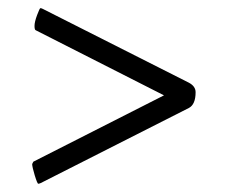

<svg xmlns="http://www.w3.org/2000/svg" viewBox="-20 -440 562 475"><path d="M85.9 -418 447.3 -235.4Q463.9 -226.6 463.9 -211.9Q463.9 -181.6 447.3 -172.9L81.1 12.7Q77.1 14.6 74.7 14.6Q72.3 14.6 65.9 -6.3Q59.6 -27.3 59.6 -34.2L62.5 -40L385.7 -204.1L68.4 -365.2Q65.4 -366.2 65.4 -376Q65.4 -385.7 71.8 -402.8Q78.1 -419.9 80.1 -419.9Q82 -419.9 85.9 -418Z"/></svg>

Font: CrimsonText-Roman
Style: Roman
Weight: 400
Version: Version 0.13